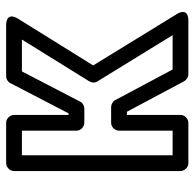

<svg xmlns="http://www.w3.org/2000/svg" viewBox="-24 -568 618 609"><g transform="rotate(-90 284.5 -264.0)"><path d="M249 -220H199C184 -220 174 -206 174 -195V-25H96V-503H174V-330C174 -315 188 -305 199 -305H244C253 -305 262 -310 266 -318L362 -503H463L331 -290C326 -282 325 -272 330 -264L477 -25H368L271 -207C267 -215 257 -220 249 -220ZM234 -170 331 12C335 19 344 25 353 25H522C570 25 543 -13 543 -13L381 -277L529 -515C554 -556 507 -553 507 -553H347C338 -553 329 -548 325 -540L229 -355H224V-528C224 -539 214 -553 199 -553H71C60 -553 46 -543 46 -528V0C46 11 56 25 71 25H199C210 25 224 15 224 0V-170Z"/></g></svg>

Font: Asimov
Style: NarOu
Weight: 500
Designer: Google
Version: Version 2.000980; 2014